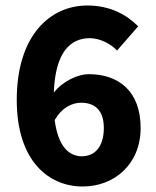

<svg xmlns="http://www.w3.org/2000/svg" viewBox="-20 -667 568 699"><path d="M281 12C396 12 492 -69 492 -201C492 -335 412 -397 303 -397C264 -397 209 -372 176 -330C181 -478 237 -528 307 -528C344 -528 384 -507 406 -483L483 -571C443 -612 382 -647 298 -647C164 -647 41 -540 41 -303C41 -80 158 12 281 12ZM278 -98C234 -98 192 -130 179 -230C205 -275 242 -293 275 -293C323 -293 358 -268 358 -201C358 -129 322 -98 278 -98Z"/></svg>

Font: Giro Sans Regular
Style: Bold
Weight: 700
Designer: Paul D. Hunt
Foundry: Adobe Systems Incorporated
Version: Version 1.000;PS 1.0;hotconv 1.0.88;makeotf.lib2.5.647800